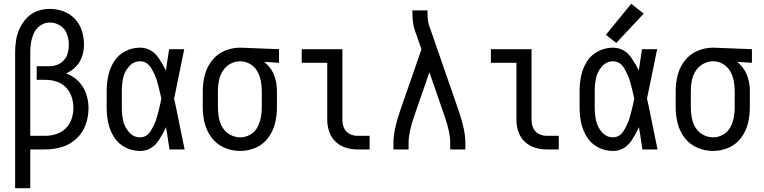

<svg xmlns="http://www.w3.org/2000/svg" viewBox="-20 -790 4040 1015"><path d="M60 205V-515Q60 -548 65.5 -580.5Q71 -613 85.5 -643Q100 -673 123.5 -697Q147 -721 178.5 -732Q210 -743 243 -743Q280 -743 315.5 -730Q351 -717 376.5 -689.5Q402 -662 413 -626.5Q424 -591 424 -554Q424 -519 411.5 -485.5Q399 -452 372 -429Q353 -412 330 -402Q358 -391 382 -372Q416 -344 432 -303Q448 -262 448 -219Q448 -174 433 -131.5Q418 -89 384.5 -57.5Q351 -26 308 -13Q265 0 220 0H140V205ZM140 -72H220Q249 -72 278 -81.5Q307 -91 328 -112Q349 -133 358.5 -161.5Q368 -190 368 -220Q368 -250 358.5 -278.5Q349 -307 328 -328.5Q307 -350 278.5 -359Q250 -368 220 -368H174V-440H242Q263 -440 283.5 -448Q304 -456 318.5 -472.5Q333 -489 338.5 -510Q344 -531 344 -553Q344 -582 334 -610Q324 -638 298.5 -654.5Q273 -671 244 -671Q217 -671 194.5 -656Q172 -641 160.5 -617Q149 -593 144.5 -567Q140 -541 140 -515Z M720 8Q679 8 642 -11Q605 -30 583 -65Q561 -100 552.5 -139.5Q544 -179 544 -220V-310Q544 -351 552.5 -390.5Q561 -430 583 -465Q605 -500 642 -519Q679 -538 720 -538Q782 -538 820 -481Q842 -449 857 -417Q860 -437 863 -457L865 -472L867 -482L868 -491Q871 -511 874 -530H954L952 -520L950 -511L946 -491L939 -457L937 -447L936 -442L934 -432L932 -423L930 -413L929 -408L927 -398L925 -389Q915 -337 904 -286L900 -269Q903 -257 906 -244L910 -225L912 -215L917 -191L920 -176Q926 -149 931 -122L933 -112L937 -93L939 -83Q943 -61 948 -39L950 -29L956 0H876Q873 -17 871 -34L869 -44L868 -53L865 -73L862 -92L860 -102L858 -118Q842 -83 820 -49Q782 8 720 8ZM720 -64Q756 -64 777.5 -99Q799 -134 809 -169Q819 -204 827 -240Q830 -254 833 -269L828 -291Q820 -327 810 -361.5Q800 -396 778.5 -431Q757 -466 720 -466Q686 -466 662 -438.5Q638 -411 631 -377.5Q624 -344 624 -310V-220Q624 -186 631 -152.5Q638 -119 662 -91.5Q686 -64 720 -64Z M1250 8Q1207 8 1167 -9Q1127 -26 1100.5 -60Q1074 -94 1063 -135.5Q1052 -177 1052 -220V-310Q1052 -353 1063 -394.5Q1074 -436 1100.5 -470Q1127 -504 1167 -521Q1207 -538 1250 -538H1251L1455 -530V-458L1377 -463Q1384 -457 1391 -450Q1419 -423 1431.5 -386Q1444 -349 1444 -310V-220Q1444 -178 1433.5 -136.5Q1423 -95 1397 -60.5Q1371 -26 1331.5 -9Q1292 8 1250 8ZM1250 -64Q1277 -64 1301.5 -77.5Q1326 -91 1339.5 -115Q1353 -139 1358.5 -166Q1364 -193 1364 -220V-310Q1364 -337 1358.5 -364Q1353 -391 1339.5 -414.5Q1326 -438 1301.5 -452Q1277 -466 1250 -466Q1222 -466 1197.5 -452.5Q1173 -439 1158 -415.5Q1143 -392 1137.5 -365Q1132 -338 1132 -310V-220Q1132 -193 1137.5 -165.5Q1143 -138 1157.5 -114.5Q1172 -91 1197 -77.5Q1222 -64 1250 -64Z M1869 0Q1838 0 1807.5 -9.5Q1777 -19 1754 -41Q1731 -63 1720.5 -93.5Q1710 -124 1710 -155V-458H1575V-530H1790V-155Q1790 -133 1799 -113Q1808 -93 1827.5 -82.5Q1847 -72 1869 -72H1934V0Z M2060 0V-37Q2060 -102 2094 -201L2208 -529L2172 -633Q2160 -668 2160 -728V-735H2240V-728Q2240 -679 2248 -657L2406 -201Q2440 -102 2440 -37V0H2360V-37Q2360 -91 2330 -177L2250 -408L2170 -177Q2140 -91 2140 -37V0Z M2869 0Q2838 0 2807.5 -9.5Q2777 -19 2754 -41Q2731 -63 2720.5 -93.5Q2710 -124 2710 -155V-458H2575V-530H2790V-155Q2790 -133 2799 -113Q2808 -93 2827.5 -82.5Q2847 -72 2869 -72H2934V0Z M3238 -563 3183 -606 3317 -770 3383 -718ZM3220 8Q3179 8 3142 -11Q3105 -30 3083 -65Q3061 -100 3052.5 -139.5Q3044 -179 3044 -220V-310Q3044 -351 3052.5 -390.5Q3061 -430 3083 -465Q3105 -500 3142 -519Q3179 -538 3220 -538Q3282 -538 3320 -481Q3342 -449 3357 -417Q3360 -437 3363 -457L3365 -472L3367 -482L3368 -491Q3371 -511 3374 -530H3454L3452 -520L3450 -511L3446 -491L3439 -457L3437 -447L3436 -442L3434 -432L3432 -423L3430 -413L3429 -408L3427 -398L3425 -389Q3415 -337 3404 -286L3400 -269Q3403 -257 3406 -244L3410 -225L3412 -215L3417 -191L3420 -176Q3426 -149 3431 -122L3433 -112L3437 -93L3439 -83Q3443 -61 3448 -39L3450 -29L3456 0H3376Q3373 -17 3371 -34L3369 -44L3368 -53L3365 -73L3362 -92L3360 -102L3358 -118Q3342 -83 3320 -49Q3282 8 3220 8ZM3220 -64Q3256 -64 3277.5 -99Q3299 -134 3309 -169Q3319 -204 3327 -240Q3330 -254 3333 -269L3328 -291Q3320 -327 3310 -361.5Q3300 -396 3278.5 -431Q3257 -466 3220 -466Q3186 -466 3162 -438.5Q3138 -411 3131 -377.5Q3124 -344 3124 -310V-220Q3124 -186 3131 -152.5Q3138 -119 3162 -91.5Q3186 -64 3220 -64Z M3750 8Q3707 8 3667 -9Q3627 -26 3600.5 -60Q3574 -94 3563 -135.5Q3552 -177 3552 -220V-310Q3552 -353 3563 -394.5Q3574 -436 3600.5 -470Q3627 -504 3667 -521Q3707 -538 3750 -538H3751L3955 -530V-458L3877 -463Q3884 -457 3891 -450Q3919 -423 3931.5 -386Q3944 -349 3944 -310V-220Q3944 -178 3933.5 -136.5Q3923 -95 3897 -60.5Q3871 -26 3831.5 -9Q3792 8 3750 8ZM3750 -64Q3777 -64 3801.5 -77.5Q3826 -91 3839.5 -115Q3853 -139 3858.5 -166Q3864 -193 3864 -220V-310Q3864 -337 3858.5 -364Q3853 -391 3839.5 -414.5Q3826 -438 3801.5 -452Q3777 -466 3750 -466Q3722 -466 3697.5 -452.5Q3673 -439 3658 -415.5Q3643 -392 3637.5 -365Q3632 -338 3632 -310V-220Q3632 -193 3637.5 -165.5Q3643 -138 3657.5 -114.5Q3672 -91 3697 -77.5Q3722 -64 3750 -64Z"/></svg>

Font: Iosevka SS01
Style: Regular
Weight: 400
Monospace: yes
Designer: Belleve Invis
Foundry: Belleve Invis
Version: 2.3.3; ttfautohint (v1.8.3)